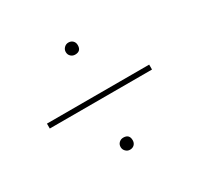

<svg xmlns="http://www.w3.org/2000/svg" viewBox="-110 -605 771 745"><g transform="rotate(-30 275.0 -232.0)"><path d="M275 -418Q264 -418 256 -425.5Q248 -433 248 -445Q248 -456 256 -464Q264 -472 275 -472Q287 -472 294.5 -464.5Q302 -457 302 -445Q302 -418 275 -418ZM46 -219V-241H504V-219ZM275 8Q264 8 256 0Q248 -8 248 -19Q248 -31 256 -38.5Q264 -46 275 -46Q302 -46 302 -19Q302 -7 294.5 0.5Q287 8 275 8Z"/></g></svg>

Font: EauTestInfant Extralight
Style: Regular
Weight: 250
Designer: Christian Thalmann (Catharsis Fonts)
Version: Version 0.001;PS 000.001;hotconv 1.0.88;makeotf.lib2.5.64775